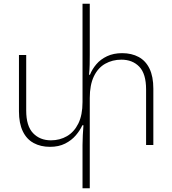

<svg xmlns="http://www.w3.org/2000/svg" viewBox="-20 -780 928 1033"><path d="M637 -494Q688 -494 726 -473.5Q764 -453 784.5 -410.5Q805 -368 805 -303V0H766V-299Q766 -383 729.5 -421Q693 -459 633 -459Q585 -459 546 -437Q507 -415 485 -369Q463 -323 463 -253V233H424V0Q424 -27 425.5 -53Q427 -79 429 -106H423Q411 -79 388 -52Q365 -25 330.5 -7.5Q296 10 249 10Q199 10 161 -10.5Q123 -31 102.5 -74Q82 -117 82 -181V-484H121V-185Q121 -102 158 -63.5Q195 -25 254 -25Q302 -25 340.5 -47.5Q379 -70 401.5 -115.5Q424 -161 424 -231V-760H463V-487Q463 -460 462.5 -433Q462 -406 459 -378H464Q476 -408 498.5 -434.5Q521 -461 556 -477.5Q591 -494 637 -494Z"/></svg>

Font: Noto Sans Armenian ExtraLight
Style: Regular
Weight: 250
Designer: Monotype Design Team
Foundry: Monotype Imaging Inc.
Version: Version 2.007